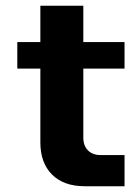

<svg xmlns="http://www.w3.org/2000/svg" viewBox="-20 -646 482 666"><path d="M269 -168Q269 -141 285 -124.5Q301 -108 330 -108H412V0H274Q201 0 160.5 -40.5Q120 -81 120 -152V-408H40V-500H120V-626H269V-500H412V-408H269Z"/></svg>

Font: Fivo Sans Modern
Style: Regular
Weight: 700
Designer: Alexander Slobzheninov
Foundry: Alexander Slobzheninov
Version: 1.0